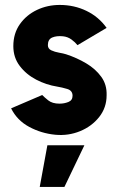

<svg xmlns="http://www.w3.org/2000/svg" viewBox="-20 -537 477 778"><path d="M204 9Q147 3.5 98 -23Q49 -49.5 25 -98L151 -152Q158.5 -144 175.2 -130.5Q192 -117 221 -117Q240.5 -117 257.2 -123.8Q274 -130.5 274 -149Q274 -170 252.5 -176.5Q231 -183 212 -186Q167.5 -193 126.8 -214.2Q86 -235.5 60 -269.8Q34 -304 34 -350Q34 -401.5 60.5 -439Q87 -476.5 129.8 -496.8Q172.5 -517 222 -517Q280.5 -517 330.2 -493Q380 -469 412 -424L294 -354Q285 -365.5 269.8 -376.8Q254.5 -388 235 -390Q209 -392.5 191.5 -385Q174 -377.5 174 -354Q174 -339.5 188 -333Q202 -326.5 219.5 -323.5Q237 -320.5 248 -317Q291 -303 329 -280.5Q367 -258 390.2 -226Q413.5 -194 412 -151Q412 -101 382 -63Q352 -25 304.5 -5.5Q257 14 204 9ZM141 220.5 172 51.5H322L241 220.5Z"/></svg>

Font: Urbanist Black
Style: Regular
Weight: 900
Designer: Corey Hu
Foundry: Corey Hu
Version: Version 1.330; ttfautohint (v1.8.4.7-5d5b)